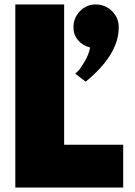

<svg xmlns="http://www.w3.org/2000/svg" viewBox="-20 -845 608 865"><path d="M49 -825H269V-193H535V0H49ZM411 -825Q454 -825 484.5 -795Q515 -765 515 -722Q515 -599 366 -477L319 -513Q325 -518 334 -527.5Q343 -537 361.5 -568Q380 -599 386 -631Q353 -639 332 -663.5Q311 -688 311 -722Q311 -765 340.5 -795Q370 -825 411 -825Z"/></svg>

Font: Spartan MB
Style: Regular
Weight: 900
Designer: Matt Bailey
Foundry: Matt Bailey
Version: Version 001.001